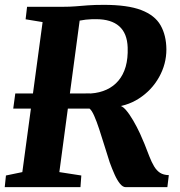

<svg xmlns="http://www.w3.org/2000/svg" viewBox="-20 -771 742 791"><path d="M-0.5 0 4.5 -48 72 -62 155.5 -680 85.5 -691.5 91.5 -743H238Q268.5 -743 292 -745Q315.5 -747 342.2 -749Q369 -751 408 -751Q506 -751 562 -729.5Q618 -708 641.5 -666.8Q665 -625.5 665.5 -567.5Q665.5 -507 635.2 -453Q605 -399 552.2 -365Q499.5 -331 432 -328.5L467.5 -336Q482 -337 497.8 -319Q513.5 -301 529 -274.2Q544.5 -247.5 556.8 -220.8Q569 -194 575.5 -177.5Q586.5 -149.5 595.5 -126.2Q604.5 -103 614.8 -85.8Q625 -68.5 639.2 -59.2Q653.5 -50 675.5 -49.5L669.5 0H497.5Q486 0 474.5 -14Q463 -28 452.5 -51.2Q442 -74.5 432 -102Q421 -136 410 -171.8Q399 -207.5 388.5 -239.5Q378 -271.5 368 -294Q358 -316.5 349 -323.5Q344.5 -323.5 334 -323.5Q323.5 -323.5 303.5 -323.5Q283.5 -323.5 249.2 -323.5Q215 -323.5 162.2 -323.5Q109.5 -323.5 34.5 -323.5L43 -386Q107 -386 154.2 -386Q201.5 -386 235 -386Q268.5 -386 290.5 -386Q312.5 -386 325.5 -386Q338.5 -386 345 -386.2Q351.5 -386.5 354.5 -386Q390.5 -388.5 419.2 -401.8Q448 -415 468 -438.8Q488 -462.5 497.8 -496.5Q507.5 -530.5 506 -575.5Q504 -634 471 -663Q438 -692 376 -692Q369 -692 357.5 -691.8Q346 -691.5 333 -690Q320 -688.5 307.5 -686Q295 -683.5 285.5 -678.5L312.5 -718.5L224.5 -62L315 -48L311.5 0Z"/></svg>

Font: Merriweather 20pt ExtraBold
Style: Italic
Weight: 800
Italic angle: -7.8°
Version: Version 2.101